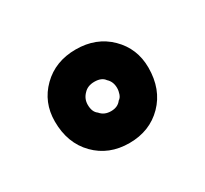

<svg xmlns="http://www.w3.org/2000/svg" viewBox="-63 -810 418 391"><g transform="rotate(-30 146.0 -614.0)"><path d="M146 -504Q194 -504 225 -535.5Q256 -567 256 -618Q256 -663 225 -693.5Q194 -724 146 -724Q98 -724 67 -693.5Q36 -663 36 -618Q36 -567 67 -535.5Q98 -504 146 -504ZM146 -648Q163 -648 170 -638Q180 -629 180 -614Q180 -607 177.5 -600Q175 -593 170 -590Q162 -579 146 -579Q130 -579 121 -590Q111 -597 111 -614Q111 -628 121 -638Q130 -648 146 -648Z"/></g></svg>

Font: RT Raleway ExtraBold
Style: Regular
Weight: 400
Designer: Matt McInerney, Pablo Impallari, Rodrigo Fuenzalida — Edited by Milan Moffatt in April 2016
Foundry: Matt McInerney, Pablo Impallari, Rodrigo Fuenzalida — Edited by Milan Moffatt in April 2016
Version: Version 3.001